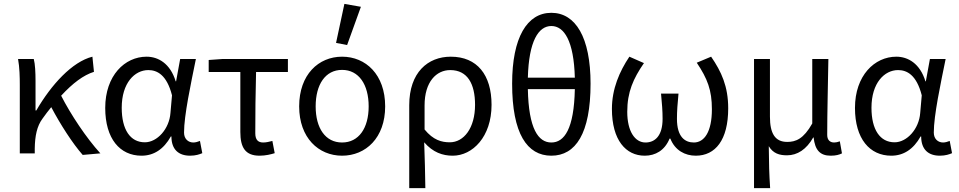

<svg xmlns="http://www.w3.org/2000/svg" viewBox="-20 -790 4938 989"><path d="M406 8 497 0C424 -80 344 -201 295 -297C355 -362 410 -403 464 -420L456 -498C352 -472 244 -354 167 -221H163V-373C163 -416 161 -460 154 -486H73C81 -443 82 -391 82 -353V0H159V-25C160 -89 170 -140 199 -179C214 -200 229 -220 244 -238C291 -149 354 -51 406 8Z M709 12C772 12 823 -21 860 -87H863C863 -19 901 12 959 12C988 12 1008 5 1022 -1L1010 -64C1000 -60 987 -56 976 -56C950 -56 928 -74 928 -107C928 -196 963 -358 989 -486H908L887 -371H885C857 -463 795 -498 735 -498C623 -498 522 -401 522 -234C522 -75 598 12 709 12ZM726 -57C651 -57 607 -122 607 -235C607 -363 674 -429 744 -429C789 -429 839 -405 866 -299L858 -208C852 -126 790 -57 726 -57Z M1317 12C1348 12 1376 5 1395 -1L1383 -64C1367 -60 1351 -56 1336 -56C1309 -56 1295 -70 1295 -104C1295 -202 1296 -310 1299 -419H1463V-486H1125L1055 -481V-419H1218V-110C1218 -31 1243 12 1317 12Z M1742 12C1864 12 1964 -80 1964 -242C1964 -406 1864 -498 1742 -498C1621 -498 1521 -406 1521 -242C1521 -80 1621 12 1742 12ZM1742 -56C1656 -56 1606 -130 1606 -242C1606 -355 1656 -430 1742 -430C1828 -430 1879 -355 1879 -242C1879 -130 1828 -56 1742 -56ZM1711 -569 1768 -558 1839 -755 1754 -770Z M2088 179H2171C2170 93 2168 30 2165 -57C2210 -5 2260 12 2312 12C2414 12 2512 -85 2512 -250C2512 -404 2438 -498 2302 -498C2184 -498 2088 -417 2088 -248ZM2297 -57C2255 -57 2212 -68 2167 -123V-247C2167 -369 2228 -429 2299 -429C2389 -429 2427 -357 2427 -250C2427 -130 2369 -57 2297 -57Z M2820 12C2945 12 3022 -102 3022 -359C3022 -597 2945 -724 2820 -724C2695 -724 2618 -597 2618 -359C2618 -102 2695 12 2820 12ZM2820 -656C2886 -656 2936 -579 2941 -390H2699C2704 -579 2754 -656 2820 -656ZM2820 -56C2753 -56 2703 -126 2699 -331H2941C2937 -126 2887 -56 2820 -56Z M3301 12C3356 12 3404 -15 3429 -76H3433C3457 -15 3509 12 3564 12C3665 12 3731 -69 3731 -232C3731 -345 3696 -421 3643 -498L3569 -467C3624 -385 3647 -326 3647 -227C3647 -111 3608 -56 3554 -56C3508 -56 3467 -85 3467 -178C3467 -218 3470 -256 3475 -308H3385C3390 -256 3393 -218 3393 -178C3393 -88 3352 -56 3305 -56C3251 -56 3211 -113 3211 -214C3211 -316 3242 -385 3297 -465L3222 -498C3171 -422 3132 -332 3132 -229C3132 -68 3204 12 3301 12Z M3864 179H3947C3942 102 3941 59 3940 -37C3963 1 3995 10 4034 10C4087 10 4134 -20 4169 -82H4171C4178 -17 4204 12 4259 12C4286 12 4303 7 4317 0L4306 -62C4295 -58 4285 -56 4277 -56C4256 -56 4241 -68 4241 -95C4241 -212 4245 -355 4247 -486H4164V-154C4119 -74 4079 -59 4035 -59C3972 -59 3946 -103 3946 -189V-486H3864Z M4571 12C4634 12 4685 -21 4722 -87H4725C4725 -19 4763 12 4821 12C4850 12 4870 5 4884 -1L4872 -64C4862 -60 4849 -56 4838 -56C4812 -56 4790 -74 4790 -107C4790 -196 4825 -358 4851 -486H4770L4749 -371H4747C4719 -463 4657 -498 4597 -498C4485 -498 4384 -401 4384 -234C4384 -75 4460 12 4571 12ZM4588 -57C4513 -57 4469 -122 4469 -235C4469 -363 4536 -429 4606 -429C4651 -429 4701 -405 4728 -299L4720 -208C4714 -126 4652 -57 4588 -57Z"/></svg>

Font: Giro Sans Regular
Style: Regular
Weight: 400
Designer: Paul D. Hunt
Foundry: Adobe Systems Incorporated
Version: Version 1.000;PS 1.0;hotconv 1.0.88;makeotf.lib2.5.647800